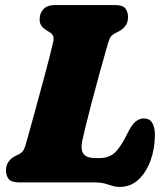

<svg xmlns="http://www.w3.org/2000/svg" viewBox="-20 -720 656 758"><path d="M347.5 0H54.5Q24 0 13.8 -13.8Q3.5 -27.5 3.5 -48Q3.5 -68 14.2 -82.2Q25 -96.5 39.5 -103.5L55 -111.5Q66.5 -117.5 72 -126Q77.5 -134.5 83.5 -156Q91 -182 102 -222.5Q113 -263 126 -310.2Q139 -357.5 151.8 -404.8Q164.5 -452 174.8 -492Q185 -532 190.5 -557Q195.5 -580.5 178 -591.5L164 -600Q151.5 -607.5 144 -617.5Q136.5 -627.5 136.5 -643Q136.5 -668.5 151.8 -684.2Q167 -700 195.5 -700H434.5Q465.5 -700 475.5 -686Q485.5 -672 485.5 -652Q485.5 -631.5 474.8 -617.8Q464 -604 450.5 -597L434 -588.5Q424.5 -583.5 418.5 -576.5Q412.5 -569.5 406 -548Q389 -488.5 372.2 -428Q355.5 -367.5 341.5 -313.5Q327.5 -259.5 317.8 -220Q308 -180.5 304.5 -163Q297.5 -126 310.8 -111Q324 -96 354.5 -96H373Q410.5 -96 433.5 -117.5Q456.5 -139 483 -193Q499.5 -227 515 -239.8Q530.5 -252.5 547 -252.5Q571 -252.5 581.2 -234.8Q591.5 -217 591.5 -188Q591.5 -134.5 574.8 -87.5Q558 -40.5 527 -11.2Q496 18 452.5 18Q436.5 18 423.2 13.5Q410 9 393 4.5Q376 0 347.5 0Z"/></svg>

Font: Fraunces 72pt S100 Black
Style: Italic
Weight: 900
Italic angle: -16°
Version: Version 1.000; ttfautohint (v1.8.3)